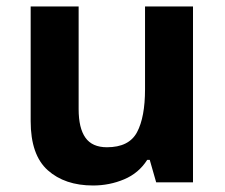

<svg xmlns="http://www.w3.org/2000/svg" viewBox="-20 -566 697 596"><path d="M579.1 -545.9V0H464.8L444.8 -69.8H437Q410.6 -28.3 365.2 -9.3Q319.8 9.8 269 9.8Q181.2 9.8 128.2 -37.6Q75.2 -85 75.2 -189.9V-545.9H224.1V-227.1Q224.1 -168.5 245.1 -138.7Q266.1 -108.9 312 -108.9Q380.4 -108.9 405.3 -155.5Q430.2 -202.1 430.2 -289.1V-545.9Z"/></svg>

Font: Open Sans
Style: Bold
Weight: 700
Designer: Monotype Design Team
Foundry: Monotype Imaging Inc.
Version: Version 3.000; ttfautohint (v1.8.4)